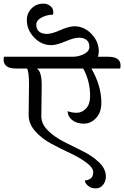

<svg xmlns="http://www.w3.org/2000/svg" viewBox="-68 -964 685 1059"><path d="M90 -329 92 -498Q92 -570 81 -586H21Q-48 -586 -48 -635Q-48 -645 -46 -651H333Q366 -651 395.5 -666Q425 -681 425 -706Q425 -731 409.5 -743.5Q394 -756 367 -756Q340 -756 292 -735.5Q244 -715 214 -715Q161 -715 120.5 -757Q80 -799 80 -854Q80 -891 106 -917.5Q132 -944 172 -944Q193 -944 209.5 -931Q226 -918 226 -896Q226 -888 224 -883Q191 -883 161.5 -867.5Q132 -852 132 -827.5Q132 -803 147.5 -790Q163 -777 190.5 -777Q218 -777 265 -798Q312 -819 343 -819Q396 -819 436.5 -777Q477 -735 477 -680Q477 -666 472 -651H528Q597 -651 597 -603Q597 -590 594 -586H436Q491 -491 491 -398Q491 -344 462 -313Q433 -282 394.5 -282Q356 -282 331 -301Q306 -320 305 -351Q328 -342 356 -342Q384 -342 406.5 -365.5Q429 -389 429 -435Q429 -517 391 -586H136Q162 -568 162 -497L160 -322Q160 -280 196.5 -244Q233 -208 285.5 -181.5Q338 -155 390.5 -129Q443 -103 479.5 -67.5Q516 -32 516 10Q516 36 500.5 55.5Q485 75 460 75Q435 75 422 64Q400 48 400 31Q418 31 432 20.5Q446 10 446 -14.5Q446 -39 409.5 -66.5Q373 -94 320.5 -118.5Q268 -143 215.5 -171Q163 -199 126.5 -240Q90 -281 90 -329Z"/></svg>

Font: Laila
Style: Regular
Weight: 400
Designer: Hitesh Malaviya
Foundry: Indian Type Foundry
Version: Version 1.302;PS 1.0;hotconv 1.0.78;makeotf.lib2.5.61930; tt